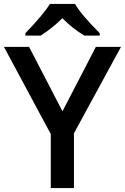

<svg xmlns="http://www.w3.org/2000/svg" viewBox="-20 -951 632 971"><path d="M0 0ZM295.9 -388.2 464.8 -713.9H591.8L354 -276.9V0H236.8V-272.9L0 -713.9H127ZM406.7 -771Q346.7 -806.6 295.4 -858.9Q245.1 -808.6 185.5 -771H108.4V-783.2Q201.7 -879.9 232.4 -931.2H359.4Q390.1 -877.4 484.4 -783.2V-771Z"/></svg>

Font: Open Sans Semibold
Style: Regular
Weight: 600
Foundry: Ascender Corporation
Version: Version 1.10; ttfautohint (v1.5.65-e2d9)